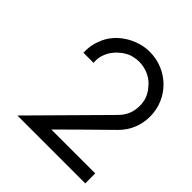

<svg xmlns="http://www.w3.org/2000/svg" viewBox="-187 -824 957 957"><g transform="rotate(45 291.0 -345.5)"><path d="M83 0H561.5V-70.3H252C292 -109.4 331.1 -148.4 370.1 -187.5L489.3 -304.7C532.2 -347.7 554.7 -403.3 554.7 -463.9C554.7 -592.8 451.2 -691.4 325.2 -691.4C235.4 -691.4 138.7 -632.8 109.4 -544.9C103.5 -531.2 99.6 -516.6 96.7 -501C94.7 -485.4 93.8 -469.7 94.7 -454.1H166C165 -464.8 165 -474.6 166 -485.4C167 -495.1 169.9 -504.9 173.8 -514.6C184.6 -545.9 208 -571.3 233.4 -590.8C242.2 -596.7 251 -601.6 259.8 -606.4C268.6 -610.4 278.3 -613.3 289.1 -615.2C299.8 -618.2 310.5 -619.1 322.3 -619.1C364.3 -619.1 404.3 -603.5 433.6 -574.2C441.4 -565.4 448.2 -557.6 454.1 -549.8C472.7 -522.5 480.5 -498 480.5 -464.8C480.5 -420.9 465.8 -386.7 434.6 -355.5Z"/></g></svg>

Font: My Font
Style: Regular
Weight: 400
Designer: Alfredo Marco Pradil
Version: Version 0.001